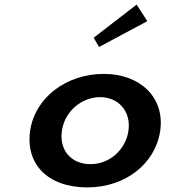

<svg xmlns="http://www.w3.org/2000/svg" viewBox="-20 -824 757 834"><path d="M386.8 -660.1 410.3 -619.9 620 -732.1 573.5 -804ZM110.9 -256C90.4 -113.6 185 -10 359.4 -10C525.7 -10 655.4 -113.9 675.9 -256C696.6 -399.6 590 -503 430.5 -503C267.8 -503 131.6 -399.5 110.9 -256ZM248.9 -256C261.1 -340.7 334.7 -402 414.9 -402C494.3 -402 550.1 -340.6 537.9 -256C525.9 -172.8 455.4 -111 373 -111C287.7 -111 236.9 -173.1 248.9 -256Z"/></svg>

Font: Hussar Ekologiczny
Style: Regular
Weight: 400
Foundry: Cannot Into Space Fonts
Version: Version 0.97